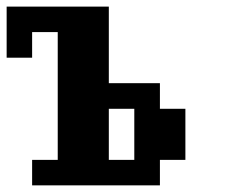

<svg xmlns="http://www.w3.org/2000/svg" viewBox="-20 -558 732 578"><path d="M384.3 -76.7V-230.5H307.6V-76.7ZM76.7 0V-76.7H153.8V-461.4H76.7V-384.3H0V-538.1H307.6V-307.6H461.4V-230.5H538.1V-76.7H461.4V0Z"/></svg>

Font: Good Old DOS
Style: Regular
Weight: 400
Designer: Vasily Draigo
Foundry: Vasily Draigo
Version: 1.0